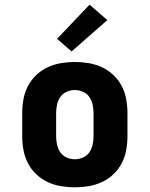

<svg xmlns="http://www.w3.org/2000/svg" viewBox="-20 -793 640 821"><path d="M300 8Q270 8 240.5 3Q211 -2 184 -14.5Q157 -27 135 -48Q113 -69 99.5 -95Q86 -121 80.5 -150.5Q75 -180 75 -210V-310Q75 -340 80.5 -369.5Q86 -399 99.5 -425Q113 -451 135 -472Q157 -493 184 -505.5Q211 -518 240.5 -523Q270 -528 300 -528Q330 -528 359.5 -523Q389 -518 416 -505.5Q443 -493 465 -472Q487 -451 500.5 -425Q514 -399 519.5 -369.5Q525 -340 525 -310V-210Q525 -180 519.5 -150.5Q514 -121 500.5 -95Q487 -69 465 -48Q443 -27 416 -14.5Q389 -2 359.5 3Q330 8 300 8ZM300 -112Q318 -112 335 -119.5Q352 -127 362 -141.5Q372 -156 376 -174Q380 -192 380 -210V-310Q380 -328 376 -346Q372 -364 362 -378.5Q352 -393 335 -400.5Q318 -408 300 -408Q282 -408 265 -400.5Q248 -393 238 -378.5Q228 -364 224 -346Q220 -328 220 -310V-210Q220 -192 224 -174Q228 -156 238 -141.5Q248 -127 265 -119.5Q282 -112 300 -112ZM286 -573 224 -627 363 -773 439 -707Z"/></svg>

Font: Iosevka Etoile Heavy
Style: Regular
Weight: 900
Designer: Belleve Invis
Foundry: Belleve Invis
Version: Version 22.1.2; ttfautohint (v1.8.4)